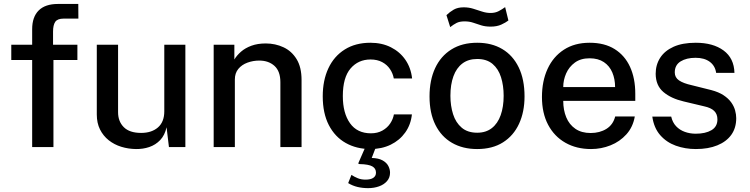

<svg xmlns="http://www.w3.org/2000/svg" viewBox="-20 -743 3788 970"><path d="M371 -517V-440H250V0H142.5V-440H37V-517H142.5V-595.5Q142.5 -657.5 175.5 -690.2Q208.5 -723 272.5 -723H375.5L376 -649H301.5Q270.5 -649 259.2 -632.8Q248 -616.5 248 -583V-517Z M667 10Q628 9.5 592.5 -1.5Q557 -12.5 529.2 -34.5Q501.5 -56.5 485.2 -89Q469 -121.5 469 -164.5V-517H576.5V-176Q576.5 -129.5 605.5 -100.5Q634.5 -71.5 693 -71.5Q746 -71.5 778 -99.2Q810 -127 810 -180.5V-517H916.5V0H833.5L821.5 -100Q812.5 -59.5 789.2 -35.2Q766 -11 734.2 -0.2Q702.5 10.5 667 10Z M1059.5 0V-517H1164V-442.5Q1176.5 -463.5 1197.8 -482Q1219 -500.5 1250.2 -512Q1281.5 -523.5 1322.5 -523.5Q1371 -523.5 1412.2 -504.2Q1453.5 -485 1478.5 -444.2Q1503.5 -403.5 1503.5 -339V0H1396.5V-327.5Q1396.5 -383 1366.8 -410Q1337 -437 1290 -437Q1258.5 -437 1230 -426.5Q1201.5 -416 1184 -394.8Q1166.5 -373.5 1166.5 -341.5V0Z M1851.5 -527Q1909.5 -527 1954.8 -504.2Q2000 -481.5 2028 -441Q2056 -400.5 2062 -346.5H1969.5Q1965 -372 1950.2 -394Q1935.5 -416 1910.8 -429.2Q1886 -442.5 1852 -442.5Q1790 -442.5 1751 -397Q1712 -351.5 1712 -257.5Q1712 -171.5 1748.2 -120.5Q1784.5 -69.5 1854 -69.5Q1887.5 -69.5 1912.2 -83.5Q1937 -97.5 1951.5 -119.5Q1966 -141.5 1970 -165H2061Q2055.5 -113 2027.2 -73.5Q1999 -34 1953.8 -12Q1908.5 10 1851.5 10Q1781 10 1726.5 -20.8Q1672 -51.5 1641.2 -111.2Q1610.5 -171 1610.5 -256.5Q1610.5 -337 1639 -398Q1667.5 -459 1721.8 -493Q1776 -527 1851.5 -527ZM1950.5 129.5Q1950.5 154.5 1935.2 172Q1920 189.5 1894.8 198.5Q1869.5 207.5 1839.5 207.5Q1811.5 207.5 1786.2 201.5Q1761 195.5 1739 182L1755.5 140.5Q1769.5 150 1787 157.2Q1804.5 164.5 1826.5 164.5Q1853 164.5 1866.2 155.2Q1879.5 146 1879.5 129.5Q1879.5 108 1860.8 97.5Q1842 87 1798 86Q1793 86 1791.2 84.5Q1789.5 83 1791.5 78.5L1828 -5H1881L1858 55Q1893 56 1913.2 67.5Q1933.5 79 1942 95.8Q1950.5 112.5 1950.5 129.5Z M2390.5 10Q2318 10 2263.8 -21.2Q2209.5 -52.5 2179.8 -112Q2150 -171.5 2150 -256Q2150 -337.5 2178.2 -398.5Q2206.5 -459.5 2260.5 -493.2Q2314.5 -527 2391 -527Q2464 -527 2517.5 -495.2Q2571 -463.5 2600.5 -402.8Q2630 -342 2630 -256Q2630 -177.5 2602.2 -117.5Q2574.5 -57.5 2521.2 -23.8Q2468 10 2390.5 10ZM2391 -72.5Q2435 -72.5 2464.8 -95.8Q2494.5 -119 2509.5 -161.2Q2524.5 -203.5 2524.5 -259Q2524.5 -310.5 2511.2 -352.8Q2498 -395 2468.5 -420Q2439 -445 2391 -445Q2346 -445 2316 -422.2Q2286 -399.5 2270.8 -357.8Q2255.5 -316 2255.5 -259Q2255.5 -208.5 2269 -166Q2282.5 -123.5 2312.5 -98Q2342.5 -72.5 2391 -72.5ZM2548.5 -639.5Q2535 -629 2512.8 -618.8Q2490.5 -608.5 2458.5 -608.5Q2431.5 -608.5 2410.5 -615.2Q2389.5 -622 2370 -628.5Q2350.5 -635 2327 -635Q2302 -635 2286.5 -627Q2271 -619 2254.5 -606L2235.5 -666.5Q2252.5 -683 2272.5 -694.5Q2292.5 -706 2322.5 -706Q2348 -706 2370.5 -699Q2393 -692 2414.8 -684.8Q2436.5 -677.5 2458.5 -677.5Q2482 -677.5 2499.5 -686.8Q2517 -696 2532 -707Z M2825.5 -233.5Q2825.5 -187 2840.8 -150.2Q2856 -113.5 2887 -92.2Q2918 -71 2964 -71Q3010 -71 3043.8 -92Q3077.5 -113 3088 -154.5H3187Q3178 -101.5 3144.8 -64.5Q3111.5 -27.5 3064.5 -8.8Q3017.5 10 2966 10Q2892.5 10 2836.5 -21.8Q2780.5 -53.5 2749.2 -112.5Q2718 -171.5 2718 -253Q2718 -333.5 2746.5 -395.2Q2775 -457 2829 -492Q2883 -527 2959 -527Q3034 -527 3085.2 -495Q3136.5 -463 3163 -405.2Q3189.5 -347.5 3189.5 -269V-233.5ZM2825.5 -303H3087.5Q3087.5 -343.5 3073.5 -376.8Q3059.5 -410 3030.8 -429.2Q3002 -448.5 2958.5 -448.5Q2914 -448.5 2884.5 -427Q2855 -405.5 2840.2 -372Q2825.5 -338.5 2825.5 -303Z M3495.5 10Q3441.5 10 3394.2 -7Q3347 -24 3315.2 -60.5Q3283.5 -97 3275.5 -154H3371Q3377.5 -124.5 3395.8 -105.2Q3414 -86 3439.8 -76.8Q3465.5 -67.5 3495 -67.5Q3544 -67.5 3574.2 -85.2Q3604.5 -103 3604.5 -140Q3604.5 -166.5 3588.2 -182.5Q3572 -198.5 3537 -206L3434 -230.5Q3370 -245.5 3331.5 -278.2Q3293 -311 3292.5 -370Q3292.5 -415.5 3315.2 -451Q3338 -486.5 3383 -506.8Q3428 -527 3495 -527Q3582.5 -527 3635.5 -488Q3688.5 -449 3690.5 -375H3598Q3593 -410.5 3565.8 -430.8Q3538.5 -451 3494 -451Q3448 -451 3418.5 -432.8Q3389 -414.5 3389 -377Q3389 -351.5 3410.5 -336.8Q3432 -322 3475 -312.5L3573 -288Q3611 -278 3635.5 -261.8Q3660 -245.5 3674 -226Q3688 -206.5 3693.8 -185.5Q3699.5 -164.5 3699.5 -146Q3699.5 -97 3674.8 -62.2Q3650 -27.5 3604.2 -8.8Q3558.5 10 3495.5 10Z"/></svg>

Font: Public Sans Medium
Style: Regular
Weight: 500
Designer: The Public Sans Project Authors: Dan O. Williams and USWDS (Libre Franklin designed by Pablo Impallari and Rodrigo Fuenz
Version: Version 1.007